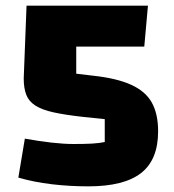

<svg xmlns="http://www.w3.org/2000/svg" viewBox="-20 -645 615 680"><path d="M293 15Q226 15 163 7.5Q100 0 45 -16L68 -154Q118 -145 162 -140Q206 -135 240 -135Q281 -135 306.5 -136.5Q332 -138 351 -142V-223L274 -231Q211 -238 170 -247Q129 -256 105.5 -271Q82 -286 73 -309.5Q64 -333 64 -367L74 -625H504L491 -480H250V-384L309 -377Q393 -368 444 -345Q495 -322 517.5 -282Q540 -242 540 -180Q540 -79 479.5 -32Q419 15 293 15Z"/></svg>

Font: Changa
Style: Bold
Weight: 700
Designer: Eduardo Rodriguez Tunni
Foundry: Eduardo Rodriguez Tunni
Version: Version 3.002; ttfautohint (v1.8.2)